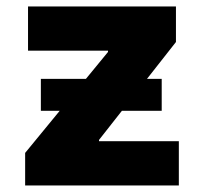

<svg xmlns="http://www.w3.org/2000/svg" viewBox="-20 -565 622 585"><path d="M524.9 0H56.6V-99.1L309.1 -406.7V-410.6H65.4V-545.4H516.1V-437L281.7 -138.7V-134.8H524.9ZM472.7 -227.5H104.5V-324.7H472.7Z"/></svg>

Font: My Font
Style: Regular
Weight: 500
Designer: Rasmus Andersson
Foundry: rsms
Version: Version 0.001